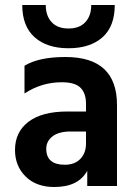

<svg xmlns="http://www.w3.org/2000/svg" viewBox="-20 -744 547 768"><path d="M345 -724H439Q439 -638 389.5 -594.5Q340 -551 254 -551Q168 -551 118.5 -595Q69 -639 69 -724H163Q163 -681 186.5 -655.5Q210 -630 254 -630Q298 -630 321.5 -655.5Q345 -681 345 -724ZM324 -218H262Q215 -218 190 -198.5Q165 -179 165 -149Q165 -85 239 -85Q279 -85 301.5 -108.5Q324 -132 324 -170ZM78 -370V-481Q135 -516 242 -516Q448 -516 448 -324V0H329V-61Q294 4 197 4Q125 4 82.5 -38Q40 -80 40 -144Q40 -216 94 -257Q148 -298 250 -298H324V-329Q324 -371 302 -393Q280 -415 227 -415Q146 -415 78 -370Z"/></svg>

Font: Hind SemiBold
Style: Regular
Weight: 600
Designer: Manushi Parikh, Satya Rajpurohit
Foundry: Indian Type Foundry
Version: Version 2.001;PS 1.0;hotconv 1.0.79;makeotf.lib2.5.61930; tt